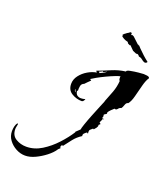

<svg xmlns="http://www.w3.org/2000/svg" viewBox="-206 -716 763 876"><g transform="rotate(20 175.5 -278.0)"><path d="M17 69Q-6 69 -27.5 57.5Q-49 46 -63 27Q-77 8 -77 -16Q-77 -27 -74.5 -38.5Q-72 -50 -65 -58L-62 -55Q-63 -48 -64.5 -42Q-66 -36 -66 -30Q-66 1 -43 15Q-20 29 8 29Q47 29 82.5 7Q118 -15 147.5 -47Q177 -79 196 -109V-112L215 -130Q215 -135 222.5 -157Q230 -179 241 -206.5Q252 -234 261.5 -257Q271 -280 274 -287V-289Q285 -316 295 -343Q305 -370 307 -399Q303 -401 302.5 -408.5Q302 -416 303 -420Q296 -419 278 -412Q260 -405 239 -395Q218 -385 201 -375.5Q184 -366 177 -361L184 -356Q177 -350 171 -343.5Q165 -337 159 -331Q147 -327 144.5 -315Q142 -303 143 -292L139 -290Q141 -275 149 -269.5Q157 -264 167 -264Q177 -264 187 -267L188 -265L181 -255L175 -253Q149 -253 126 -267Q103 -281 103 -311Q103 -333 117.5 -352Q132 -371 153.5 -383.5Q175 -396 195 -399V-400L190 -406Q222 -418 253.5 -431.5Q285 -445 319 -449V-450Q319 -455 336.5 -458.5Q354 -462 373.5 -464Q393 -466 399 -466Q404 -466 415.5 -464.5Q427 -463 428 -456Q418 -442 410.5 -413.5Q403 -385 396 -357.5Q389 -330 378 -317Q369 -316 365 -303.5Q361 -291 356 -285Q348 -284 342 -276Q336 -268 328 -272Q321 -266 314.5 -259.5Q308 -253 303 -246V-238L291 -230L292 -220L289 -212L298 -211V-209H293Q292 -204 289.5 -199.5Q287 -195 285 -190L292 -184L282 -175L286 -176Q285 -169 280.5 -162.5Q276 -156 271 -151L267 -153Q260 -147 256 -143.5Q252 -140 252 -132Q252 -127 253 -123L247 -127Q241 -123 235.5 -117.5Q230 -112 232 -104Q210 -90 194.5 -70.5Q179 -51 164 -31L160 -35L155 -26L156 -21L158 -18L148 -9V-8Q136 10 113.5 27.5Q91 45 65.5 57Q40 69 17 69ZM208 -401Q216 -405 223.5 -408.5Q231 -412 238 -418V-419Q234 -417 230.5 -415Q227 -413 222 -411L220 -414L203 -406ZM135 -281 130 -294H128Q129 -290 130 -286.5Q131 -283 135 -281ZM383 -517Q375 -520 368.5 -526Q362 -532 354 -533Q351 -532 349 -536Q347 -540 343 -541Q342 -543 339.5 -542Q337 -541 333 -542L317 -549L297 -569Q294 -567 293 -568L285 -572Q281 -575 281.5 -577Q282 -579 276 -580L269 -582L260 -586L249 -593L248 -601L247 -604H249L251 -605Q251 -607 252.5 -607.5Q254 -608 255 -609L264 -616Q269 -618 274 -622.5Q279 -627 283 -623Q285 -622 284 -618Q283 -614 285 -614L291 -615Q294 -615 294 -613L295 -612L296 -613L327 -584Q328 -583 331 -583L334 -580L335 -581L345 -570L371 -545Q377 -540 382.5 -535Q388 -530 395 -525Q396 -525 396 -523Q396 -521 392 -518.5Q388 -516 383 -517Z"/></g></svg>

Font: Kolker Brush
Style: Regular
Weight: 400
Designer: Robert E. Leuschke
Foundry: Robert E. Leuschke
Version: Version 1.010; ttfautohint (v1.8.3)